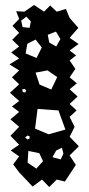

<svg xmlns="http://www.w3.org/2000/svg" viewBox="-20 -608 357 772"><path d="M57 85 33 53 57 21 23 -3 57 -26 22 -62 57 -98 22 -128 57 -158 28 -180 57 -202 20 -235 57 -269 28 -297 57 -325 18 -349 57 -373 25 -397 57 -421 29 -448 57 -476 30 -504 57 -532 45 -563 78 -561 117 -588 157 -561 182 -586 208 -561 245 -572 260 -536 295 -496 260 -456 296 -431 260 -405 286 -385 260 -365 283 -331 260 -297 289 -273 260 -249 292 -220 260 -190 288 -164 260 -138 280 -98 260 -58 297 -20 260 17 285 55 260 93 241 122 208 114 178 144 149 114 111 142ZM104 -522 86 -541 65 -525 71 -499 99 -496ZM223 -451 205 -481 172 -468 178 -437 206 -421ZM123 -449 90 -432 83 -393 127 -375 148 -417ZM171 -325 123 -316 139 -268 186 -248 210 -298ZM79 -251 69 -248 72 -238 82 -236 85 -245ZM215 -164 131 -170 121 -91 175 -68 243 -87ZM99 -60 91 -63 81 -56 90 -47 99 -51ZM229 -14 206 -3 191 24 224 33 235 10ZM138 8 94 -1 91 46 126 70 153 40Z"/></svg>

Font: Rubik Gemstones
Style: Regular
Weight: 400
Designer: Hubert and Fischer, NaN
Foundry: Hubert and Fischer, NaN
Version: Version 2.200